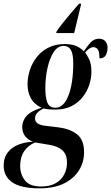

<svg xmlns="http://www.w3.org/2000/svg" viewBox="-90 -786 606 1046"><path d="M219 -616Q233 -637 255 -664.5Q277 -692 300 -719Q323 -746 341 -766H352L351 -760Q341 -717 332 -680Q323 -643 314 -606H216ZM125 240Q24 240 -23 207.5Q-70 175 -70 116Q-70 59 -29 25Q12 -9 89 -14Q58 -27 44.5 -47.5Q31 -68 31 -94Q31 -126 53.5 -153Q76 -180 136 -199Q96 -218 78 -251Q60 -284 60 -327Q60 -365 72.5 -403.5Q85 -442 110 -474.5Q135 -507 173.5 -526.5Q212 -546 263 -546Q295 -546 319.5 -537.5Q344 -529 367 -507Q382 -530 401.5 -552.5Q421 -575 449 -575Q473 -575 484.5 -560.5Q496 -546 496 -526Q496 -505 487 -486.5Q478 -468 452 -468Q452 -502 443.5 -515.5Q435 -529 418 -529Q398 -529 374 -500Q383 -488 395.5 -463.5Q408 -439 408 -393Q408 -360 396.5 -324.5Q385 -289 361 -258Q337 -227 300 -208Q263 -189 212 -189Q187 -189 170.5 -191Q154 -193 147 -195Q122 -182 111.5 -169.5Q101 -157 101 -141Q101 -122 116.5 -112.5Q132 -103 162 -100L230 -92Q292 -84 330 -54Q368 -24 368 43Q368 98 340 142.5Q312 187 258.5 213.5Q205 240 125 240ZM212 -199Q257 -199 283 -266Q309 -333 309 -442Q309 -492 296 -514Q283 -536 257 -536Q224 -536 202 -501.5Q180 -467 168.5 -414.5Q157 -362 157 -306Q157 -255 168 -227Q179 -199 212 -199ZM134 230Q182 230 213.5 212Q245 194 260 164Q275 134 275 100Q275 55 249.5 32.5Q224 10 179 3L101 -10Q63 6 41.5 38Q20 70 20 118Q20 164 46 197Q72 230 134 230Z"/></svg>

Font: Noto Serif Display ExtraCondensed SemiBold
Style: Italic
Weight: 600
Width: 2
Italic angle: -12°
Designer: Monotype Design Team
Foundry: Monotype Imaging Inc.
Version: Version 2.009